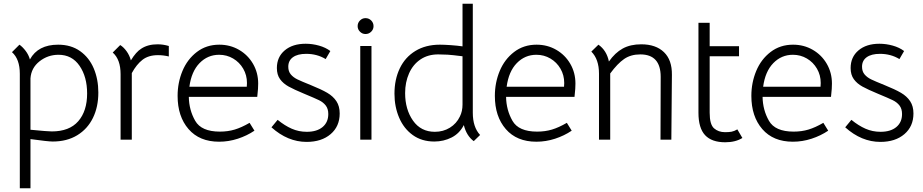

<svg xmlns="http://www.w3.org/2000/svg" viewBox="-20 -747 4936 1027"><path d="M506 -252Q506 -175 477 -116Q448 -57 393 -23.5Q338 10 262 10Q237 10 143 -3V260H86V-352Q86 -431 44 -468L84 -508Q101 -496 117 -475Q133 -454 140 -429Q183 -508 291 -508Q360 -508 408.5 -473.5Q457 -439 481.5 -381Q506 -323 506 -252ZM446 -247Q446 -336 405.5 -395Q365 -454 293 -454Q236 -454 191.5 -419Q147 -384 143 -328V-53Q235 -44 257 -44Q351 -44 398.5 -98.5Q446 -153 446 -247Z M883 -501V-445Q854 -452 825 -452Q774 -452 742 -427Q710 -402 685 -356V0H625V-350Q625 -429 583 -466L623 -506Q641 -495 657 -473Q673 -451 680 -424Q708 -470 736 -487Q771 -510 823 -510Q853 -510 883 -501Z M1156 -43Q1199 -43 1235.5 -54Q1272 -65 1315 -90L1341 -48Q1301 -21 1252 -5Q1203 11 1152 11Q1047 11 988.5 -56.5Q930 -124 930 -234Q930 -305 956 -367.5Q982 -430 1033 -469Q1084 -508 1153 -508Q1211 -508 1258.5 -480.5Q1306 -453 1333.5 -405.5Q1361 -358 1361 -300Q1361 -284 1360 -271.5Q1359 -259 1358 -250L1356 -229H990Q991 -159 1024 -101Q1057 -43 1156 -43ZM1300 -283Q1301 -290 1301 -303Q1301 -345 1281 -379.5Q1261 -414 1227 -434Q1193 -454 1152 -454Q1091 -454 1047.5 -409.5Q1004 -365 993 -283Z M1432 -66 1465 -106Q1503 -75 1540.5 -58.5Q1578 -42 1621 -42Q1675 -42 1705.5 -67.5Q1736 -93 1736 -137Q1736 -165 1722.5 -182.5Q1709 -200 1686.5 -211Q1664 -222 1606 -246Q1553 -268 1524 -284Q1495 -300 1478 -323.5Q1461 -347 1461 -383Q1461 -442 1503 -477.5Q1545 -513 1615 -513Q1651 -513 1686.5 -503Q1722 -493 1747 -474L1722 -431Q1676 -459 1618 -459Q1572 -459 1547 -441Q1522 -423 1522 -390Q1522 -365 1535.5 -349Q1549 -333 1570.5 -322.5Q1592 -312 1642 -292Q1699 -269 1730.5 -250.5Q1762 -232 1779.5 -205.5Q1797 -179 1797 -140Q1797 -71 1748.5 -29.5Q1700 12 1620 12Q1519 12 1432 -66Z M1907 -501H1967V0H1907ZM1893 -607Q1893 -625 1905.5 -637.5Q1918 -650 1935 -650Q1953 -650 1965.5 -637.5Q1978 -625 1978 -607Q1978 -590 1965.5 -577.5Q1953 -565 1935 -565Q1918 -565 1905.5 -577.5Q1893 -590 1893 -607Z M2090 -246Q2090 -322 2118.5 -381.5Q2147 -441 2202 -474.5Q2257 -508 2333 -508Q2356 -508 2391.5 -505.5Q2427 -503 2454 -499V-727H2509V-144Q2509 -67 2548 -25L2514 8Q2475 -21 2461 -78Q2438 -33 2395.5 -11.5Q2353 10 2303 10Q2236 10 2188 -24.5Q2140 -59 2115 -117.5Q2090 -176 2090 -246ZM2440 -124Q2454 -152 2454 -188V-446Q2399 -453 2374.5 -454.5Q2350 -456 2324 -456Q2269 -456 2229 -429Q2189 -402 2168 -354.5Q2147 -307 2147 -249Q2147 -162 2189 -102Q2231 -42 2306 -42Q2351 -42 2386.5 -64Q2422 -86 2440 -124Z M2853 -43Q2896 -43 2932.5 -54Q2969 -65 3012 -90L3038 -48Q2998 -21 2949 -5Q2900 11 2849 11Q2744 11 2685.5 -56.5Q2627 -124 2627 -234Q2627 -305 2653 -367.5Q2679 -430 2730 -469Q2781 -508 2850 -508Q2908 -508 2955.5 -480.5Q3003 -453 3030.5 -405.5Q3058 -358 3058 -300Q3058 -284 3057 -271.5Q3056 -259 3055 -250L3053 -229H2687Q2688 -159 2721 -101Q2754 -43 2853 -43ZM2997 -283Q2998 -290 2998 -303Q2998 -345 2978 -379.5Q2958 -414 2924 -434Q2890 -454 2849 -454Q2788 -454 2744.5 -409.5Q2701 -365 2690 -283Z M3143 -471 3181 -508Q3225 -477 3237 -418Q3270 -465 3311 -487.5Q3352 -510 3410 -510Q3488 -510 3531.5 -468Q3575 -426 3574 -347L3571 0H3513L3514 -336Q3514 -456 3405 -456Q3354 -456 3318.5 -431.5Q3283 -407 3244 -354V0H3184V-353Q3184 -430 3143 -471Z M3716 -144V-625H3776V-500H3933V-446H3776V-144Q3776 -81 3799.5 -60.5Q3823 -40 3858 -40Q3879 -40 3893 -42.5Q3907 -45 3924 -55L3951 -9Q3914 14 3859 14Q3787 14 3751.5 -24Q3716 -62 3716 -144Z M4225 -43Q4268 -43 4304.5 -54Q4341 -65 4384 -90L4410 -48Q4370 -21 4321 -5Q4272 11 4221 11Q4116 11 4057.5 -56.5Q3999 -124 3999 -234Q3999 -305 4025 -367.5Q4051 -430 4102 -469Q4153 -508 4222 -508Q4280 -508 4327.5 -480.5Q4375 -453 4402.5 -405.5Q4430 -358 4430 -300Q4430 -284 4429 -271.5Q4428 -259 4427 -250L4425 -229H4059Q4060 -159 4093 -101Q4126 -43 4225 -43ZM4369 -283Q4370 -290 4370 -303Q4370 -345 4350 -379.5Q4330 -414 4296 -434Q4262 -454 4221 -454Q4160 -454 4116.5 -409.5Q4073 -365 4062 -283Z M4501 -66 4534 -106Q4572 -75 4609.5 -58.5Q4647 -42 4690 -42Q4744 -42 4774.5 -67.5Q4805 -93 4805 -137Q4805 -165 4791.5 -182.5Q4778 -200 4755.5 -211Q4733 -222 4675 -246Q4622 -268 4593 -284Q4564 -300 4547 -323.5Q4530 -347 4530 -383Q4530 -442 4572 -477.5Q4614 -513 4684 -513Q4720 -513 4755.5 -503Q4791 -493 4816 -474L4791 -431Q4745 -459 4687 -459Q4641 -459 4616 -441Q4591 -423 4591 -390Q4591 -365 4604.5 -349Q4618 -333 4639.5 -322.5Q4661 -312 4711 -292Q4768 -269 4799.5 -250.5Q4831 -232 4848.5 -205.5Q4866 -179 4866 -140Q4866 -71 4817.5 -29.5Q4769 12 4689 12Q4588 12 4501 -66Z"/></svg>

Font: Bellota Text
Style: Regular
Weight: 400
Designer: Kemie Guaida
Foundry: Kemie Guaida
Version: Version 4.001